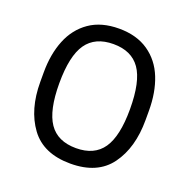

<svg xmlns="http://www.w3.org/2000/svg" viewBox="-135 -880 1012 1027"><g transform="rotate(20 371.5 -366.0)"><path d="M72 -338V-392Q72 -496 104.5 -576.5Q137 -657 204 -703.5Q271 -750 372 -750Q472 -750 539.5 -703.5Q607 -657 639 -576.5Q671 -496 671 -392V-338Q671 -181 598.5 -81.5Q526 18 372 18Q218 18 145 -81.5Q72 -181 72 -338ZM573 -364Q573 -522 524 -592Q475 -662 372 -662Q268 -662 219 -592Q170 -522 170 -366Q170 -212 218.5 -141Q267 -70 372 -70Q476 -70 524.5 -140.5Q573 -211 573 -364Z"/></g></svg>

Font: Sora-SIA
Style: Regular
Weight: 400
Designer: Jonathan Barnbrook, Julián Moncada
Foundry: Barnbrook Fonts
Version: Version 2.000